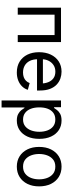

<svg xmlns="http://www.w3.org/2000/svg" viewBox="793 -1386 797 2423"><g transform="rotate(90 1191.5 -174.5)"><path d="M510.7 -545.9V0H422.9V-464.8H165.5V0H77.1V-545.9Z M894.5 11.7Q815.4 11.7 758.1 -23.4Q700.7 -58.6 669.7 -121.6Q638.7 -184.6 638.7 -268.6Q638.7 -352.5 668.9 -416.5Q699.2 -480.5 754.6 -516.6Q810.1 -552.7 884.3 -552.7Q927.7 -552.7 970 -538.3Q1012.2 -523.9 1046.6 -491.9Q1081.1 -460 1101.6 -407.7Q1122.1 -355.5 1122.1 -279.8V-243.2H698.2V-317.4H1074.7L1033.7 -290Q1033.7 -343.8 1016.8 -385.5Q1000 -427.2 966.8 -450.9Q933.6 -474.6 884.3 -474.6Q835 -474.6 799.8 -450.4Q764.6 -426.3 746.1 -387.5Q727.5 -348.6 727.5 -304.2V-254.9Q727.5 -194.3 748.5 -152.1Q769.5 -109.9 807.4 -88.1Q845.2 -66.4 895 -66.4Q927.2 -66.4 953.6 -75.7Q980 -85 999 -103.8Q1018.1 -122.6 1028.3 -150.4L1113.3 -127Q1100.6 -85.9 1070.3 -54.7Q1040 -23.4 995.4 -5.9Q950.7 11.7 894.5 11.7Z M1248 204.1V-545.9H1333V-458.5H1342.8Q1352.1 -473.1 1368.7 -495.4Q1385.3 -517.6 1416.5 -535.2Q1447.8 -552.7 1501 -552.7Q1569.3 -552.7 1621.3 -518.6Q1673.3 -484.4 1702.9 -421.1Q1732.4 -357.9 1732.4 -271.5Q1732.4 -184.6 1703.1 -121.1Q1673.8 -57.6 1621.8 -22.9Q1569.8 11.7 1501.5 11.7Q1449.7 11.7 1418 -6.1Q1386.2 -23.9 1369.1 -46.6Q1352.1 -69.3 1342.8 -84.5H1335.9V204.1ZM1488.3 -66.9Q1539.6 -66.9 1574 -94.5Q1608.4 -122.1 1625.7 -168.7Q1643.1 -215.3 1643.1 -272.5Q1643.1 -329.1 1626 -374.8Q1608.9 -420.4 1574.5 -447.3Q1540 -474.1 1488.3 -474.1Q1438 -474.1 1403.8 -448.7Q1369.6 -423.3 1352.3 -378.2Q1335 -333 1335 -272.5Q1335 -211.9 1352.5 -165.5Q1370.1 -119.1 1404.5 -93Q1439 -66.9 1488.3 -66.9Z M2082.5 11.7Q2008.3 11.7 1952.4 -23.4Q1896.5 -58.6 1865.2 -122.1Q1834 -185.5 1834 -269.5Q1834 -355 1865.2 -418.7Q1896.5 -482.4 1952.4 -517.6Q2008.3 -552.7 2082.5 -552.7Q2157.2 -552.7 2213.4 -517.6Q2269.5 -482.4 2300.8 -418.7Q2332 -355 2332 -269.5Q2332 -185.5 2300.8 -122.1Q2269.5 -58.6 2213.4 -23.4Q2157.2 11.7 2082.5 11.7ZM2082.5 -66.9Q2137.7 -66.9 2173.3 -95.2Q2209 -123.5 2226.1 -169.7Q2243.2 -215.8 2243.2 -269.5Q2243.2 -323.7 2226.1 -370.4Q2209 -417 2173.3 -445.6Q2137.7 -474.1 2082.5 -474.1Q2027.8 -474.1 1992.7 -445.6Q1957.5 -417 1940.4 -370.6Q1923.3 -324.2 1923.3 -269.5Q1923.3 -215.8 1940.4 -169.7Q1957.5 -123.5 1992.7 -95.2Q2027.8 -66.9 2082.5 -66.9Z"/></g></svg>

Font: Inter Variable LoSnoCo
Style: Regular
Weight: 400
Designer: Rasmus Andersson
Foundry: rsms
Version: Version 4.000;git-a52131595; featfreeze: case,dlig,ss01,ss02